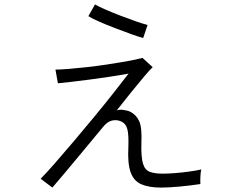

<svg xmlns="http://www.w3.org/2000/svg" viewBox="-20 -826 1040 869"><path d="M217 23 164 -17Q188 -41 227 -85.5Q266 -130 313 -185.5Q360 -241 407.5 -298.5Q455 -356 495.5 -407.5Q536 -459 562 -493Q525 -486 479 -479Q433 -472 387 -466Q341 -460 302.5 -455.5Q264 -451 242 -449L231 -511Q253 -511 290 -514Q327 -517 372 -522Q417 -527 464 -534Q511 -541 553 -548.5Q595 -556 625 -564L671 -522Q660 -512 634 -481.5Q608 -451 575 -410Q542 -369 508 -326Q519 -331 538.5 -328.5Q558 -326 570 -320Q597 -306 610 -277.5Q623 -249 620 -181Q618 -116 627 -86Q636 -56 658.5 -48Q681 -40 717 -40Q740 -40 772 -42.5Q804 -45 836.5 -49.5Q869 -54 891 -59Q888 -48 887 -26.5Q886 -5 887 7Q841 14 792 18.5Q743 23 709 23Q654 23 619.5 8Q585 -7 571 -47Q557 -87 561 -161Q563 -215 556.5 -241Q550 -267 527 -277Q509 -285 487.5 -280.5Q466 -276 446 -251Q399 -194 354 -140Q309 -86 273 -43Q237 0 217 23ZM628 -654Q609 -659 574 -671.5Q539 -684 500 -699Q461 -714 428 -728.5Q395 -743 380 -753L410 -806Q423 -798 453.5 -784.5Q484 -771 521.5 -756.5Q559 -742 593.5 -730Q628 -718 648 -713Z"/></svg>

Font: Zen Kaku Gothic New
Style: Regular
Weight: 400
Designer: Yoshimichi Ohira
Foundry: Positype
Version: Version 1.001